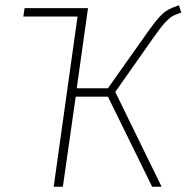

<svg xmlns="http://www.w3.org/2000/svg" viewBox="-20 -713 712 733"><path d="M567 -571 420 -362 597 0H561L392 -344H269L220 0H185L276 -650H69L74 -682H316L273 -376H392L544 -591Q571 -629 588.5 -648Q606 -667 621.5 -675.5Q637 -684 663 -693L672 -665Q650 -658 637.5 -650.5Q625 -643 609 -625.5Q593 -608 567 -571Z"/></svg>

Font: FiraGO UltraLight
Style: Italic
Weight: 200
Italic angle: -8°
Designer: bBox Type GmbH
Foundry: bBox Type GmbH
Version: Version 1.001